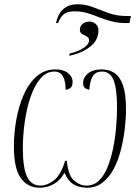

<svg xmlns="http://www.w3.org/2000/svg" viewBox="-20 -869 651 899"><path d="M242 -761Q253 -808 279 -828.5Q305 -849 343 -849Q381 -849 415.5 -835.5Q450 -822 488 -808Q526 -794 575 -794H593L586 -761H572Q532 -761 501 -769.5Q470 -778 443.5 -788.5Q417 -799 389.5 -807.5Q362 -816 329 -816Q296 -816 279 -802.5Q262 -789 252 -761ZM306 -618Q327 -623 348 -632Q369 -641 383 -653.5Q397 -666 397 -680Q397 -693 386 -698.5Q375 -704 364.5 -710Q354 -716 354 -729Q354 -747 367 -757.5Q380 -768 401 -768Q416 -768 428.5 -756.5Q441 -745 441 -728Q441 -680 401 -649.5Q361 -619 304 -608ZM167 10Q109 10 77 -35.5Q45 -81 45 -184Q45 -243 56 -306.5Q67 -370 90.5 -424Q114 -478 151 -511Q188 -544 240 -544Q277 -544 298.5 -527Q320 -510 320 -485Q320 -465 309.5 -457Q299 -449 287 -449Q287 -534 235 -534Q196 -534 168 -500Q140 -466 122 -412Q104 -358 95.5 -295.5Q87 -233 87 -175Q87 -82 107 -41Q127 0 170 0Q200 0 232 -24Q264 -48 285 -116H293Q299 -48 326.5 -24Q354 0 386 0Q419 0 443 -23Q467 -46 483 -85Q499 -124 509 -172Q519 -220 523.5 -270Q528 -320 528 -366Q528 -452 512 -493Q496 -534 458 -534Q427 -534 414 -511.5Q401 -489 398 -449Q369 -453 369 -479Q369 -506 392 -525Q415 -544 456 -544Q491 -544 516.5 -527Q542 -510 556 -469Q570 -428 570 -357Q570 -314 564 -264Q558 -214 545.5 -165.5Q533 -117 512 -77.5Q491 -38 460 -14Q429 10 387 10Q350 10 323.5 -6.5Q297 -23 282 -60Q261 -23 230.5 -6.5Q200 10 167 10Z"/></svg>

Font: Noto Serif Display ExtraLight
Style: Italic
Weight: 200
Italic angle: -12°
Designer: Monotype Design Team
Foundry: Monotype Imaging Inc.
Version: Version 2.009